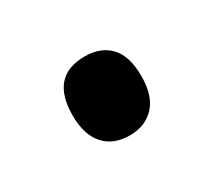

<svg xmlns="http://www.w3.org/2000/svg" viewBox="-46 -206 328 293"><g transform="rotate(-30 117.5 -59.5)"><path d="M57 -60Q57 -129 118 -129Q146 -129 162 -112Q178 -95 178 -60Q178 -25 161.5 -7.5Q145 10 118 10Q89 10 73 -8Q57 -26 57 -60Z"/></g></svg>

Font: Noto Sans Thai ExtCond Med
Style: Regular
Weight: 500
Width: 2
Designer: Monotype Design Team
Foundry: Monotype Imaging Inc.
Version: Version 2.002; ttfautohint (v1.8.4.7-5d5b)